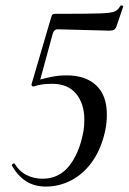

<svg xmlns="http://www.w3.org/2000/svg" viewBox="-20 -676 474 708"><path d="M24 -65V-66Q24 -70 28.5 -72.5Q33 -75 35 -71Q51 -44 78 -30.5Q105 -17 137 -17Q197 -17 234.5 -63.5Q272 -110 287 -188Q291 -209 291 -234Q291 -294 260.5 -330.5Q230 -367 172 -367Q131 -367 104 -357Q104 -357 103.5 -357.5Q103 -358 103 -358Q103 -360 106.5 -368Q110 -376 111 -378Q143 -387 169 -392.5Q195 -398 226 -398Q296 -398 335 -361Q374 -324 374 -254Q374 -224 369 -200Q356 -133 323.5 -85Q291 -37 245.5 -12.5Q200 12 149 12Q107 12 76.5 -7.5Q46 -27 24 -65ZM97 -368 169 -613Q171 -620 173.5 -622.5Q176 -625 182 -625Q307 -625 348 -626.5Q389 -628 402.5 -633.5Q416 -639 424 -655Q425 -656 428 -656Q431 -656 433 -654.5Q435 -653 434 -651L410 -580Q406 -569 400 -566Q394 -563 382 -563L191 -568Q181 -568 175 -554L125 -370L104 -357Q99 -357 97 -360.5Q95 -364 97 -368Z"/></svg>

Font: Cormorant Infant Medium
Style: Italic
Weight: 500
Italic angle: -10°
Designer: Christian Thalmann (Catharsis Fonts)
Foundry: Catharsis Fonts
Version: Version 4.000